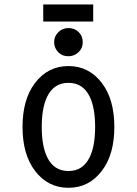

<svg xmlns="http://www.w3.org/2000/svg" viewBox="-20 -849 626 878"><path d="M406.2 -828.6V-750.5H177.7V-828.6ZM293 -591.8Q264.2 -591.8 247.1 -609.4Q227.5 -629.4 227.5 -656.2Q227.5 -683.1 247.1 -702.1Q266.1 -720.7 293 -720.7Q320.8 -720.7 338.9 -703.1Q358.4 -684.1 358.4 -656.2Q358.4 -628.4 338.9 -610.1Q319.3 -591.8 293 -591.8ZM390.1 -129.9Q415 -181.2 415 -268.6Q415 -356 390.1 -407.2Q359.4 -470.2 293 -470.2Q226.6 -470.2 195.8 -407.2Q170.9 -356 170.9 -268.6Q170.9 -181.2 195.8 -129.9Q226.6 -66.9 293 -66.9Q359.4 -66.9 390.1 -129.9ZM139.6 -68.4Q83 -143.1 83 -268.6Q83 -394 139.6 -468.8Q198.7 -546.9 293 -546.9Q387.2 -546.9 446.3 -468.8Q502.9 -394 502.9 -268.6Q502.9 -143.1 446.3 -68.4Q387.2 9.8 293 9.8Q198.7 9.8 139.6 -68.4Z"/></svg>

Font: Consola Mono
Style: Book
Weight: 400
Monospace: yes
Designer: Wojciech Kalinowski "wmk69" (wmk69@o2.pl)
Foundry: Wojciech Kalinowski "wmk69" (wmk69@o2.pl)
Version: Version 2.1.0